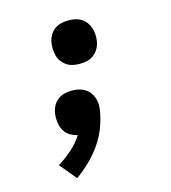

<svg xmlns="http://www.w3.org/2000/svg" viewBox="-110 -627 821 922"><g transform="rotate(-15 300.0 -166.5)"><path d="M315 -322Q298 -322 281 -325.5Q264 -329 250.5 -338Q237 -347 227 -360Q217 -373 212.5 -389Q208 -405 207 -422Q206 -439 209 -456Q212 -474 221 -490.5Q230 -507 245.5 -518.5Q261 -530 279 -534Q297 -538 315 -538Q332 -538 348.5 -534.5Q365 -531 379 -522Q393 -513 402.5 -500Q412 -487 417 -471Q422 -455 423 -438Q424 -421 421 -404Q418 -386 408.5 -369.5Q399 -353 384 -341.5Q369 -330 350.5 -326Q332 -322 315 -322ZM160 205 91 122Q128 99 160.5 70.5Q193 42 216 6Q198 2 182 -7Q166 -16 155.5 -30.5Q145 -45 140.5 -63Q136 -81 136 -100Q136 -107 136.5 -113.5Q137 -120 138 -126Q141 -144 150 -160.5Q159 -177 174.5 -188.5Q190 -200 208 -204Q226 -208 244 -208Q261 -208 277 -204.5Q293 -201 307 -192.5Q321 -184 330.5 -171.5Q340 -159 345.5 -144Q351 -129 351.5 -112Q352 -95 349 -78Q342 -37 326.5 3.5Q311 44 285.5 80.5Q260 117 228 148Q196 179 160 205Z"/></g></svg>

Font: Iosevka Curly Slab HvExObl
Style: Regular
Weight: 900
Width: 7
Italic angle: -9°
Monospace: yes
Designer: Belleve Invis
Foundry: Belleve Invis
Version: Version 11.1.0; ttfautohint (v1.8.3)